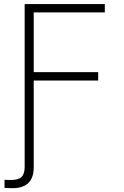

<svg xmlns="http://www.w3.org/2000/svg" viewBox="-20 -748 626 973"><path d="M2.9 204.1V163.1Q12.2 163.6 21.2 163.8Q30.3 164.1 36.1 164.1Q73.2 164.1 89.1 148.7Q105 133.3 105 98.1V-62.5H150.9V99.6Q150.9 152.8 123.8 179.2Q96.7 205.6 43.5 205.6Q34.2 205.6 22.7 205.1Q11.2 204.6 2.9 204.1ZM105 0V-727.5H511.2V-685.1H150.9V-382.3H477.5V-339.8H150.9V0Z"/></svg>

Font: Inter ExtraLight
Style: Regular
Weight: 250
Designer: Rasmus Andersson
Foundry: rsms
Version: Version 4.001;git-66647c0bb